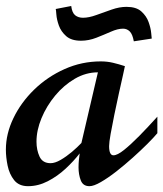

<svg xmlns="http://www.w3.org/2000/svg" viewBox="-22 -619 555 653"><path d="M73.2 14.2Q42.5 14.2 26.1 -6.3Q9.8 -26.9 3.9 -55.7Q-2 -84.5 -2 -109.9Q-2 -164.1 23.7 -217.3Q49.3 -270.5 94.2 -314.2Q139.2 -357.9 197.5 -384Q255.9 -410.2 320.8 -410.2Q342.8 -410.2 362.3 -405.5Q381.8 -400.9 402.8 -394Q401.9 -388.2 396 -362.5Q390.1 -336.9 382.3 -301.3Q374.5 -265.6 366.9 -229Q359.4 -192.4 354.2 -163.3Q349.1 -134.3 349.1 -122.1Q349.1 -90.8 363.8 -90.8Q377 -90.8 399.7 -108.9Q422.4 -127 451.7 -156.7Q481 -186.5 513.2 -222.2V-166Q501.5 -151.9 479.2 -129.6Q457 -107.4 429.2 -82.5Q401.4 -57.6 373.3 -35.6Q345.2 -13.7 321 0.2Q296.9 14.2 282.2 14.2Q260.3 14.2 252.7 -5.6Q245.1 -25.4 245.1 -49.8Q245.1 -62.5 246.3 -75Q247.6 -87.4 249 -97.2Q229 -71.3 201.2 -45.4Q173.3 -19.5 140.6 -2.7Q107.9 14.2 73.2 14.2ZM149.9 -64Q165 -64 184.3 -75.2Q203.6 -86.4 222.7 -102.5Q241.7 -118.7 254.9 -132.8L311 -373Q270 -373 232.4 -351.1Q194.8 -329.1 165.5 -293.7Q136.2 -258.3 119.1 -217Q102.1 -175.8 102.1 -137.2Q102.1 -108.9 112.5 -86.4Q123 -64 149.9 -64ZM433.1 -478.5Q428.7 -502.9 419.2 -512.2Q409.7 -521.5 396.5 -521.5Q378.4 -521.5 355.2 -511.2Q332 -501 305.9 -490.7Q279.8 -480.5 253.4 -480.5Q220.7 -480.5 203.1 -496.1Q185.5 -511.7 178.2 -532.2Q170.9 -552.7 169.7 -569.6Q168.5 -586.4 167.5 -588.4L220.2 -598.6Q223.1 -575.2 233.9 -566.9Q244.6 -558.6 260.3 -558.6Q280.3 -558.6 305.7 -567.9Q331.1 -577.1 357.7 -586.4Q384.3 -595.7 408.2 -595.7Q441.4 -595.7 458.7 -580.1Q476.1 -564.5 483.4 -543.9Q490.7 -523.4 492.2 -506.8Q493.7 -490.2 494.1 -487.8Z"/></svg>

Font: Norican
Style: Regular
Weight: 400
Designer: Vernon Adams
Foundry: Vernon Adams
Version: Version 1.100; ttfautohint (v1.8.4.7-5d5b);gftools[0.9.33]